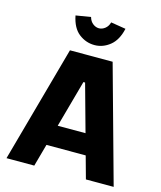

<svg xmlns="http://www.w3.org/2000/svg" viewBox="-120 -908 836 995"><g transform="rotate(15 297.5 -410.0)"><path d="M10 0 183 -625H412L585 0H436L302 -484H293L159 0ZM114 -120V-231H482V-120ZM298 -684Q252 -684 214.5 -713Q177 -742 164 -807L244 -820Q250 -798 265.5 -786Q281 -774 298 -774Q315 -774 330.5 -786Q346 -798 352 -820L432 -807Q418 -744 380.5 -714Q343 -684 298 -684Z"/></g></svg>

Font: Changa SemiBold
Style: Regular
Weight: 600
Designer: Eduardo Rodriguez Tunni
Foundry: Eduardo Rodriguez Tunni
Version: Version 3.002; ttfautohint (v1.8.2)